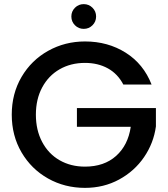

<svg xmlns="http://www.w3.org/2000/svg" viewBox="-20 -905 813 931"><path d="M578 -495Q551 -547 503 -573.5Q455 -600 392 -600Q323 -600 269 -569Q215 -538 184.5 -481Q154 -424 154 -349Q154 -274 184.5 -216.5Q215 -159 269 -128Q323 -97 392 -97Q485 -97 543 -149Q601 -201 614 -290H353V-381H736V-292Q725 -211 678.5 -143Q632 -75 557.5 -34.5Q483 6 392 6Q294 6 213 -39.5Q132 -85 84.5 -166Q37 -247 37 -349Q37 -451 84.5 -532Q132 -613 213.5 -658.5Q295 -704 392 -704Q503 -704 589.5 -649.5Q676 -595 715 -495ZM326 -825Q326 -850 343.5 -867.5Q361 -885 386 -885Q411 -885 428.5 -867.5Q446 -850 446 -825Q446 -800 428.5 -782.5Q411 -765 386 -765Q361 -765 343.5 -782.5Q326 -800 326 -825Z"/></svg>

Font: Poppins-tnum Medium
Style: Regular
Weight: 500
Designer: Ninad Kale (Devanagari), Jonny Pinhorn (Latin)
Foundry: Indian Type Foundry
Version: Version 4.004